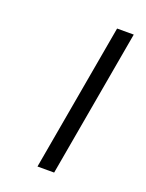

<svg xmlns="http://www.w3.org/2000/svg" viewBox="-97 -511 427 563"><g transform="rotate(20 116.0 -230.0)"><path d="M171 -460H223L142 0H90Z"/></g></svg>

Font: Renner* Light
Style: Light Italic
Weight: 300
Italic angle: -10°
Version: Version 003.000 ; ttfautohint (v0.97) -l 8 -r 50 -G 200 -x 1